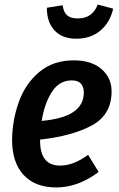

<svg xmlns="http://www.w3.org/2000/svg" viewBox="-20 -808 523 843"><path d="M470 -407Q470 -305 384.5 -258Q299 -211 156 -195V-191Q156 -81 243 -81Q274 -81 303.5 -92.5Q333 -104 367 -128L413 -53Q323 15 227 15Q134 15 83.5 -40Q33 -95 33 -194Q34 -280 62.5 -360Q91 -440 152 -491.5Q213 -543 304 -543Q382 -543 426 -504.5Q470 -466 470 -407ZM348 -402Q348 -426 335.5 -440.5Q323 -455 295 -455Q240 -455 207.5 -404Q175 -353 163 -277Q258 -286 303 -317Q348 -348 348 -402ZM186 -774 255 -785Q259 -754 275 -740.5Q291 -727 322 -727Q386 -727 409 -788L477 -770Q463 -709 420.5 -673.5Q378 -638 315 -638Q252 -638 218.5 -675.5Q185 -713 186 -774Z"/></svg>

Font: Fira Sans Condensed Medium
Style: Italic
Weight: 500
Width: 3
Italic angle: -8°
Designer: bBox Type GmbH & Carrois Corporate GbR & Edenspiekermann AG
Foundry: bBox Type GmbH & Carrois Corporate GbR & Edenspiekermann AG
Version: Version 4.301